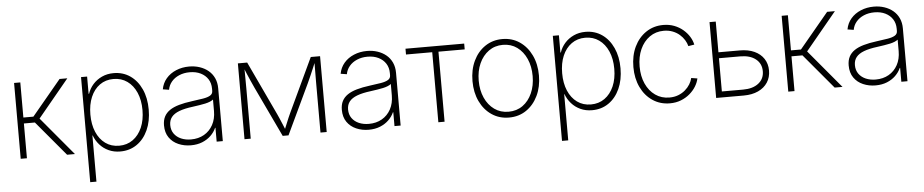

<svg xmlns="http://www.w3.org/2000/svg" viewBox="-42 -835 6425 1335"><g transform="rotate(-5 3170.5 -167.0)"><path d="M75.7 0V-529.3H119.1V-284.2H189L393.1 -529.3H447.3L230.5 -267.1L454.1 0H399.4L195.8 -242.7H119.1V0Z M543 204.1V-529.3H585.4V-408.7H588.4Q600.6 -445.3 626.2 -474.1Q651.9 -502.9 688.7 -520Q725.6 -537.1 770.5 -537.1Q835.9 -537.1 885.7 -502.7Q935.5 -468.3 963.9 -406.5Q992.2 -344.7 992.2 -263.7Q992.2 -182.6 964.1 -120.8Q936 -59.1 886.2 -24.7Q836.4 9.8 770.5 9.8Q725.6 9.8 689.2 -7.1Q652.8 -23.9 627.2 -53Q601.6 -82 588.4 -118.2H586.4V204.1ZM766.1 -30.8Q820.8 -30.8 861.8 -60.1Q902.8 -89.4 925.8 -141.8Q948.7 -194.3 948.7 -264.2Q948.7 -333.5 925.8 -386Q902.8 -438.5 861.8 -467.5Q820.8 -496.6 766.1 -496.6Q710.9 -496.6 670.2 -467.3Q629.4 -438 607.2 -385.7Q585 -333.5 585 -264.2Q585 -194.8 607.2 -142.3Q629.4 -89.8 670.2 -60.3Q710.9 -30.8 766.1 -30.8Z M1263.2 9.8Q1216.3 9.8 1176.3 -7.6Q1136.2 -24.9 1112.3 -59.3Q1088.4 -93.8 1088.4 -144.5Q1088.4 -179.7 1101.3 -205.1Q1114.3 -230.5 1140.1 -248.3Q1166 -266.1 1205.3 -277.3Q1244.6 -288.6 1297.9 -295.4Q1342.8 -301.3 1375.2 -306.6Q1407.7 -312 1425.5 -322.8Q1443.4 -333.5 1443.4 -354.5V-370.1Q1443.4 -408.2 1425.3 -436.5Q1407.2 -464.8 1374.5 -481Q1341.8 -497.1 1298.3 -497.1Q1257.3 -497.1 1224.4 -482.9Q1191.4 -468.8 1170.9 -444.1Q1150.4 -419.4 1145 -388.2L1102.1 -395Q1109.9 -438 1137.2 -470Q1164.6 -502 1206.5 -519.5Q1248.5 -537.1 1297.9 -537.1Q1337.4 -537.1 1371.6 -525.6Q1405.8 -514.2 1431.6 -492.7Q1457.5 -471.2 1471.9 -439.9Q1486.3 -408.7 1486.3 -369.1V0H1443.4V-96.7H1440.9Q1427.7 -66.9 1402.8 -42.7Q1377.9 -18.6 1342.8 -4.4Q1307.6 9.8 1263.2 9.8ZM1267.6 -30.8Q1319.3 -30.8 1358.9 -53.5Q1398.4 -76.2 1420.9 -117.4Q1443.4 -158.7 1443.4 -213.9V-293.9Q1434.6 -286.6 1420.4 -280.8Q1406.2 -274.9 1387.5 -270.8Q1368.7 -266.6 1346.2 -263.2Q1323.7 -259.8 1299.3 -256.3Q1241.2 -249 1204.3 -235.1Q1167.5 -221.2 1149.7 -198.7Q1131.8 -176.3 1131.8 -143.1Q1131.8 -107.4 1149.9 -82.3Q1168 -57.1 1198.7 -43.9Q1229.5 -30.8 1267.6 -30.8Z M1637.7 0V-529.3H1702.6L1879.4 -153.3Q1886.7 -137.7 1893.3 -122.3Q1899.9 -106.9 1906 -92.3Q1912.1 -77.6 1918.2 -63.2Q1924.3 -48.8 1930.2 -34.2H1919.4Q1925.3 -48.8 1931.4 -63.2Q1937.5 -77.6 1943.4 -92.3Q1949.2 -106.9 1955.8 -122.3Q1962.4 -137.7 1969.7 -153.3L2146.5 -529.3H2211.4V0H2168V-349.6Q2168 -370.1 2168.2 -389.4Q2168.5 -408.7 2168.5 -427Q2168.5 -445.3 2168.7 -464.1Q2168.9 -482.9 2168.9 -502H2175.8Q2165.5 -476.1 2155 -451.7Q2144.5 -427.2 2133.8 -402.3Q2123 -377.4 2110.4 -350.1L1944.8 0H1904.3L1738.3 -350.1Q1726.1 -377.4 1714.8 -402.1Q1703.6 -426.8 1693.4 -451.4Q1683.1 -476.1 1672.4 -502H1679.7Q1680.2 -483.4 1680.4 -464.8Q1680.7 -446.3 1680.7 -427.7Q1680.7 -409.2 1680.9 -389.6Q1681.2 -370.1 1681.2 -349.6V0Z M2504.4 9.8Q2457.5 9.8 2417.5 -7.6Q2377.4 -24.9 2353.5 -59.3Q2329.6 -93.8 2329.6 -144.5Q2329.6 -179.7 2342.5 -205.1Q2355.5 -230.5 2381.3 -248.3Q2407.2 -266.1 2446.5 -277.3Q2485.8 -288.6 2539.1 -295.4Q2584 -301.3 2616.5 -306.6Q2648.9 -312 2666.7 -322.8Q2684.6 -333.5 2684.6 -354.5V-370.1Q2684.6 -408.2 2666.5 -436.5Q2648.4 -464.8 2615.7 -481Q2583 -497.1 2539.6 -497.1Q2498.5 -497.1 2465.6 -482.9Q2432.6 -468.8 2412.1 -444.1Q2391.6 -419.4 2386.2 -388.2L2343.3 -395Q2351.1 -438 2378.4 -470Q2405.8 -502 2447.8 -519.5Q2489.7 -537.1 2539.1 -537.1Q2578.6 -537.1 2612.8 -525.6Q2647 -514.2 2672.9 -492.7Q2698.7 -471.2 2713.1 -439.9Q2727.5 -408.7 2727.5 -369.1V0H2684.6V-96.7H2682.1Q2668.9 -66.9 2644 -42.7Q2619.1 -18.6 2584 -4.4Q2548.8 9.8 2504.4 9.8ZM2508.8 -30.8Q2560.5 -30.8 2600.1 -53.5Q2639.6 -76.2 2662.1 -117.4Q2684.6 -158.7 2684.6 -213.9V-293.9Q2675.8 -286.6 2661.6 -280.8Q2647.5 -274.9 2628.7 -270.8Q2609.9 -266.6 2587.4 -263.2Q2564.9 -259.8 2540.5 -256.3Q2482.4 -249 2445.6 -235.1Q2408.7 -221.2 2390.9 -198.7Q2373 -176.3 2373 -143.1Q2373 -107.4 2391.1 -82.3Q2409.2 -57.1 2439.9 -43.9Q2470.7 -30.8 2508.8 -30.8Z M2990.7 0V-488.8H2807.6V-529.3H3217.3V-488.8H3034.2V0Z M3483.9 10.3Q3416 10.3 3363.5 -25.1Q3311 -60.5 3281.5 -122.3Q3252 -184.1 3252 -263.2Q3252 -343.3 3281.5 -405Q3311 -466.8 3363.5 -502.2Q3416 -537.6 3483.9 -537.6Q3551.8 -537.6 3604 -502.2Q3656.2 -466.8 3686 -405Q3715.8 -343.3 3715.8 -263.2Q3715.8 -184.1 3686 -122.3Q3656.2 -60.5 3604.2 -25.1Q3552.2 10.3 3483.9 10.3ZM3483.9 -30.3Q3540.5 -30.3 3582.8 -60.5Q3625 -90.8 3648.4 -143.6Q3671.9 -196.3 3671.9 -263.2Q3671.9 -330.6 3648.4 -383.3Q3625 -436 3582.8 -466.6Q3540.5 -497.1 3483.9 -497.1Q3427.7 -497.1 3385.3 -466.6Q3342.8 -436 3319.1 -383.3Q3295.4 -330.6 3295.4 -263.2Q3295.4 -196.3 3319.1 -143.6Q3342.8 -90.8 3385.3 -60.5Q3427.7 -30.3 3483.9 -30.3Z M3835.9 204.1V-529.3H3878.4V-408.7H3881.3Q3893.6 -445.3 3919.2 -474.1Q3944.8 -502.9 3981.7 -520Q4018.6 -537.1 4063.5 -537.1Q4128.9 -537.1 4178.7 -502.7Q4228.5 -468.3 4256.8 -406.5Q4285.2 -344.7 4285.2 -263.7Q4285.2 -182.6 4257.1 -120.8Q4229 -59.1 4179.2 -24.7Q4129.4 9.8 4063.5 9.8Q4018.6 9.8 3982.2 -7.1Q3945.8 -23.9 3920.2 -53Q3894.5 -82 3881.3 -118.2H3879.4V204.1ZM4059.1 -30.8Q4113.8 -30.8 4154.8 -60.1Q4195.8 -89.4 4218.8 -141.8Q4241.7 -194.3 4241.7 -264.2Q4241.7 -333.5 4218.8 -386Q4195.8 -438.5 4154.8 -467.5Q4113.8 -496.6 4059.1 -496.6Q4003.9 -496.6 3963.1 -467.3Q3922.4 -438 3900.1 -385.7Q3877.9 -333.5 3877.9 -264.2Q3877.9 -194.8 3900.1 -142.3Q3922.4 -89.8 3963.1 -60.3Q4003.9 -30.8 4059.1 -30.8Z M4606.9 9.3Q4539.1 9.3 4486.6 -25.9Q4434.1 -61 4404.5 -122.8Q4375 -184.6 4375 -263.7Q4375 -343.8 4404.5 -405.3Q4434.1 -466.8 4486.6 -502.2Q4539.1 -537.6 4606.9 -537.6Q4648.9 -537.6 4683.6 -524.2Q4718.3 -510.7 4744.6 -488.3Q4771 -465.8 4787.8 -438.5Q4804.7 -411.1 4810.5 -382.8L4768.6 -376Q4763.2 -397.5 4750.2 -418.7Q4737.3 -439.9 4716.8 -457.8Q4696.3 -475.6 4668.7 -486.3Q4641.1 -497.1 4606.9 -497.1Q4550.8 -497.1 4508.3 -466.8Q4465.8 -436.5 4442.1 -384Q4418.5 -331.5 4418.5 -263.7Q4418.5 -196.3 4442.1 -143.8Q4465.8 -91.3 4508.3 -61.3Q4550.8 -31.2 4606.9 -31.2Q4641.1 -31.2 4668.7 -42Q4696.3 -52.7 4717 -70.6Q4737.8 -88.4 4751 -110.1Q4764.2 -131.8 4769 -153.3L4811.5 -146.5Q4805.7 -118.2 4788.8 -90.8Q4772 -63.5 4745.4 -40.8Q4718.8 -18.1 4683.8 -4.4Q4648.9 9.3 4606.9 9.3Z M4962.4 -314.9H5122.6Q5180.7 -314.9 5223.4 -295.4Q5266.1 -275.9 5289.3 -240.5Q5312.5 -205.1 5312.5 -158.2Q5312.5 -110.8 5289.3 -75.2Q5266.1 -39.6 5223.4 -19.8Q5180.7 0 5122.6 0H4929.7V-529.3H4973.1V-41.5H5121.6Q5189.9 -41.5 5229.5 -72.8Q5269 -104 5269 -157.2Q5269 -210.4 5229.5 -241.9Q5189.9 -273.4 5121.6 -273.4H4962.4Z M5433.1 0V-529.3H5476.6V-284.2H5546.4L5750.5 -529.3H5804.7L5587.9 -267.1L5811.5 0H5756.8L5553.2 -242.7H5476.6V0Z M6042 9.8Q5995.1 9.8 5955.1 -7.6Q5915 -24.9 5891.1 -59.3Q5867.2 -93.8 5867.2 -144.5Q5867.2 -179.7 5880.1 -205.1Q5893.1 -230.5 5918.9 -248.3Q5944.8 -266.1 5984.1 -277.3Q6023.4 -288.6 6076.7 -295.4Q6121.6 -301.3 6154.1 -306.6Q6186.5 -312 6204.3 -322.8Q6222.2 -333.5 6222.2 -354.5V-370.1Q6222.2 -408.2 6204.1 -436.5Q6186 -464.8 6153.3 -481Q6120.6 -497.1 6077.1 -497.1Q6036.1 -497.1 6003.2 -482.9Q5970.2 -468.8 5949.7 -444.1Q5929.2 -419.4 5923.8 -388.2L5880.9 -395Q5888.7 -438 5916 -470Q5943.4 -502 5985.4 -519.5Q6027.3 -537.1 6076.7 -537.1Q6116.2 -537.1 6150.4 -525.6Q6184.6 -514.2 6210.4 -492.7Q6236.3 -471.2 6250.7 -439.9Q6265.1 -408.7 6265.1 -369.1V0H6222.2V-96.7H6219.7Q6206.5 -66.9 6181.6 -42.7Q6156.7 -18.6 6121.6 -4.4Q6086.4 9.8 6042 9.8ZM6046.4 -30.8Q6098.1 -30.8 6137.7 -53.5Q6177.2 -76.2 6199.7 -117.4Q6222.2 -158.7 6222.2 -213.9V-293.9Q6213.4 -286.6 6199.2 -280.8Q6185.1 -274.9 6166.3 -270.8Q6147.5 -266.6 6125 -263.2Q6102.5 -259.8 6078.1 -256.3Q6020 -249 5983.2 -235.1Q5946.3 -221.2 5928.5 -198.7Q5910.6 -176.3 5910.6 -143.1Q5910.6 -107.4 5928.7 -82.3Q5946.8 -57.1 5977.5 -43.9Q6008.3 -30.8 6046.4 -30.8Z"/></g></svg>

Font: Inter 24pt ExtraLight
Style: Regular
Weight: 250
Designer: Rasmus Andersson
Foundry: rsms
Version: Version 4.001;git-66647c0bb